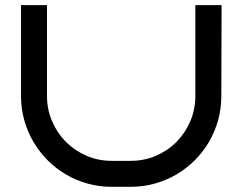

<svg xmlns="http://www.w3.org/2000/svg" viewBox="-20 -720 934 740"><path d="M834 -700.2 833 -350.1Q833 -301.3 820.6 -256.6Q808.1 -211.9 785.4 -173.1Q762.7 -134.3 730.7 -102.3Q698.7 -70.3 659.9 -47.6Q621.1 -24.9 576.7 -12.5Q532.2 0 483.9 0H410.2Q361.8 0 317.1 -12.5Q272.5 -24.9 233.6 -47.9Q194.8 -70.8 163.1 -102.8Q131.3 -134.8 108.6 -173.6Q85.9 -212.4 73.5 -257.1Q61 -301.8 61 -350.1V-700.2H161.1V-350.1Q161.1 -298.3 180.7 -252.7Q200.2 -207 234.1 -173.1Q268.1 -139.2 313.5 -119.6Q358.9 -100.1 410.2 -100.1H483.9Q535.6 -100.1 581.1 -119.6Q626.5 -139.2 660.2 -173.1Q693.8 -207 713.4 -252.7Q732.9 -298.3 732.9 -350.1V-700.2H833Z"/></svg>

Font: Bruno Ace
Style: Regular
Weight: 400
Designer: Astigmatic (AOETI)
Foundry: Astigmatic (AOETI)
Version: Version 1.000